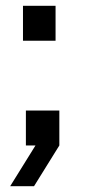

<svg xmlns="http://www.w3.org/2000/svg" viewBox="-20 -500 296 660"><path d="M69 0V-120H184V0L97 140H15L102 0ZM59 -360V-480H171V-360Z"/></svg>

Font: Tektur Medium
Style: Regular
Weight: 500
Designer: Adam Jagosz
Foundry: Adam Jagosz
Version: Version 1.005;gftools[0.9.30]